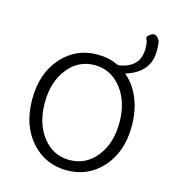

<svg xmlns="http://www.w3.org/2000/svg" viewBox="-107 -795 809 897"><g transform="rotate(15 297.0 -346.5)"><path d="M128 -60Q56 -138 56 -266.5Q56 -395 128 -473Q196 -547 297 -547Q352 -547 389 -529Q400 -523 412 -525Q506 -543 506 -631Q506 -664 498.5 -676Q491 -688 514 -702Q538 -716 555 -684Q560 -676 560 -635Q560 -531 448 -496Q443 -495 447 -492Q487 -459 512 -402Q538 -341 538 -266Q538 -138 466 -60Q398 13 297 13Q196 13 128 -60ZM167.5 -101Q218 -37 297 -37Q376 -37 427 -101Q478 -165 478 -266Q478 -367 427 -431.5Q376 -496 297.5 -496Q219 -496 168 -431.5Q117 -367 117 -266Q117 -165 167.5 -101Z"/></g></svg>

Font: Resource Han Rounded KR Light
Style: Regular
Weight: 300
Designer: Cyano Hao (round all glyphs); Ryoko NISHIZUKA 西塚涼子 (kana, bopomofo & ideographs); Paul D. Hunt (Latin, Greek & Cyrillic)
Foundry: Cyano Hao
Version: 0.990